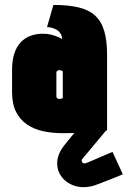

<svg xmlns="http://www.w3.org/2000/svg" viewBox="-20 -530 519 780"><path d="M411 -9H291V-1L243 58Q214 94 212.5 128.5Q211 163 231 189Q251 215 285.5 225.5Q320 236 362 224Q371 221 386.5 215Q402 209 420 202Q438 195 454 188.5Q470 182 479 178L437 87Q437 87 423 93Q409 99 389 107.5Q369 116 352 123.5Q335 131 329 133Q322 135 317.5 132.5Q313 130 312 124.5Q311 119 315 115L411 0ZM232 -371Q227 -375 215.5 -380Q204 -385 188.5 -389Q173 -393 154 -393Q127 -393 104 -384.5Q81 -376 64 -358Q47 -340 38 -312Q29 -284 29 -246V-156Q29 -108 45 -76Q61 -44 89.5 -24.5Q118 -5 155 3Q192 11 235 11Q255 11 274 10.5Q293 10 311.5 9.5Q330 9 347.5 7.5Q365 6 382 4Q399 2 415 0V-307Q415 -365 403.5 -404Q392 -443 366.5 -466.5Q341 -490 299 -500Q257 -510 197 -510L171 -420Q180 -420 191 -417Q202 -414 211 -408.5Q220 -403 226 -393.5Q232 -384 232 -371ZM235 -240V-131Q235 -131 234 -130.5Q233 -130 232 -130Q231 -130 229 -129.5Q227 -129 225.5 -128.5Q224 -128 222 -128Q219 -128 217 -128.5Q215 -129 213 -130.5Q211 -132 210 -134Q209 -136 209 -138V-232Q209 -235 209.5 -237.5Q210 -240 211.5 -241.5Q213 -243 215 -244Q217 -245 220 -245Q223 -245 225.5 -244.5Q228 -244 230.5 -243Q233 -242 235 -240Z"/></svg>

Font: Advent Pro Black
Style: Regular
Weight: 900
Version: Version 3.000